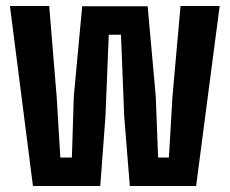

<svg xmlns="http://www.w3.org/2000/svg" viewBox="-20 -620 766 640"><path d="M89.8 0 13.1 -600H144L168.8 -298.5L181.1 -95H219.6L226 -298.5L254 -599.2H472.2L499.2 -298.5L507 -95H543L554.9 -298.5L581.8 -600H712.2L633.7 0H412.7L394 -233.1L383.3 -504.2H342.5L331.6 -233.1L314.2 0Z"/></svg>

Font: Big Shoulders Thin
Style: Regular
Weight: 100
Version: Version 2.002